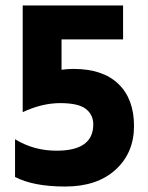

<svg xmlns="http://www.w3.org/2000/svg" viewBox="-20 -676 540 702"><path d="M35 -29V-167Q103 -125 187 -125Q321 -125 321 -221Q321 -257 293.5 -278Q266 -299 200 -299Q134 -299 63 -266V-656H430V-532H205V-421Q227 -424 249 -424Q356 -424 413 -369Q470 -314 470 -215.5Q470 -117 402.5 -55.5Q335 6 218.5 6Q102 6 35 -29Z"/></svg>

Font: Hind Colombo
Style: Bold
Weight: 700
Designer: Jyotish Sonowal, Aditi Pimprikar
Foundry: Indian Type Foundry
Version: Version 1.000;PS 1.0;hotconv 1.0.86;makeotf.lib2.5.63406; tt